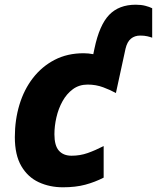

<svg xmlns="http://www.w3.org/2000/svg" viewBox="-20 -785 666 815"><path d="M247 10Q191 10 144.5 -11.5Q98 -33 70.5 -80Q43 -127 43 -203Q43 -276 62.5 -340.5Q82 -405 120 -454Q158 -503 212 -531Q266 -559 335 -559Q355 -559 376 -555L381 -579Q402 -679 443.5 -722Q485 -765 556 -765Q579 -765 596.5 -760.5Q614 -756 626 -750V-625Q618 -628 605.5 -631Q593 -634 575 -634Q552 -634 536 -621Q520 -608 513 -579L472 -390Q449 -403 418 -414.5Q387 -426 352 -426Q316 -426 289.5 -406.5Q263 -387 245.5 -355.5Q228 -324 219.5 -287Q211 -250 211 -215Q211 -167 230 -145.5Q249 -124 284 -124Q320 -124 352.5 -135.5Q385 -147 420 -165V-31Q383 -12 342 -1Q301 10 247 10Z"/></svg>

Font: Noto Sans ExtraBold
Style: Italic
Weight: 800
Italic angle: -12°
Designer: Monotype Design Team
Foundry: Monotype Imaging Inc.
Version: Version 2.013; ttfautohint (v1.8.4.7-5d5b)